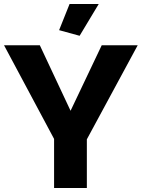

<svg xmlns="http://www.w3.org/2000/svg" viewBox="-20 -935 705 955"><path d="M178 -710 331 -384 486 -710H665L412 -242V0H249V-244L0 -710ZM376 -757 274 -785 326 -915H471Z"/></svg>

Font: Oxford Sans
Style: Regular
Weight: 800
Designer: Matt McInerney, Pablo Impallari, Rodrigo Fuenzalida
Foundry: Matt McInerney, Pablo Impallari, Rodrigo Fuenzalida
Version: Version 3.000g; ttfautohint (v1.5) -l 8 -r 28 -G 28 -x 14 -D